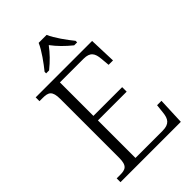

<svg xmlns="http://www.w3.org/2000/svg" viewBox="-269 -1037 1143 1143"><g transform="rotate(-45 303.0 -465.5)"><path d="M188 -784V-771H213C256 -806 288 -839 318 -879C348 -839 381 -806 424 -771H449V-784C418 -822 371 -886 352 -931H285C266 -886 219 -822 188 -784ZM43 0H551L558 -170H521L515 -115C510 -66 494 -39 436 -39H208V-355H450V-393H208V-675H407C463 -675 478 -648 482 -599L487 -544H524L518 -714H43V-682H70C117 -682 140 -672 140 -603V-109C140 -41 117 -32 70 -32H43Z"/></g></svg>

Font: Noto Serif Georgian Light
Style: Regular
Weight: 300
Designer: Monotype Design Team, Akaki Razmadze
Foundry: Google LLC
Version: Version 2.003